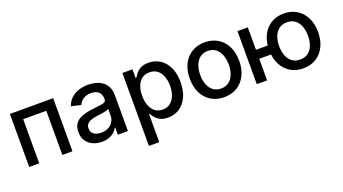

<svg xmlns="http://www.w3.org/2000/svg" viewBox="-59 -1102 3312 1855"><g transform="rotate(-20 1597.5 -174.5)"><path d="M71.4 0V-545.5H516.3V0H412.3V-453.8H174.7V0Z M817.5 12.1Q765.6 12.1 723.7 -7.3Q681.8 -26.6 657.5 -63.6Q633.2 -100.5 633.2 -154.1Q633.2 -200.3 650.9 -230.1Q668.7 -259.9 698.9 -277.3Q729 -294.7 766.3 -303.6Q803.6 -312.5 842.3 -317.1Q891.3 -322.8 921.9 -326.5Q952.4 -330.3 966.3 -338.8Q980.1 -347.3 980.1 -366.5V-369Q980.1 -415.5 954 -441.1Q927.9 -466.6 876.4 -466.6Q822.8 -466.6 792.1 -443Q761.4 -419.4 749.6 -390.6L649.9 -413.4Q667.6 -463.1 701.9 -493.8Q736.2 -524.5 780.9 -538.5Q825.6 -552.6 875 -552.6Q907.7 -552.6 944.4 -544.9Q981.2 -537.3 1013.3 -517Q1045.5 -496.8 1066.1 -459.3Q1086.6 -421.9 1086.6 -362.2V0H983V-74.6H978.7Q968.4 -54 947.8 -34.1Q927.2 -14.2 894.9 -1.1Q862.6 12.1 817.5 12.1ZM840.6 -73.2Q884.6 -73.2 916 -90.6Q947.4 -108 964 -136.2Q980.5 -164.4 980.5 -196.7V-267Q974.8 -261.4 958.6 -256.6Q942.5 -251.8 921.9 -248.4Q901.3 -245 881.7 -242.4Q862.2 -239.7 849.1 -237.9Q818.2 -234 792.8 -224.8Q767.4 -215.6 752.3 -198.3Q737.2 -181.1 737.2 -152.7Q737.2 -113.3 766.3 -93.2Q795.5 -73.2 840.6 -73.2Z M1228 204.5V-545.5H1331.7V-457H1340.6Q1349.8 -474.1 1367.2 -496.4Q1384.6 -518.8 1415.5 -535.7Q1446.4 -552.6 1497.2 -552.6Q1563.2 -552.6 1615.1 -519.2Q1666.9 -485.8 1696.6 -422.9Q1726.2 -360.1 1726.2 -271.7Q1726.2 -183.2 1696.7 -120.2Q1667.3 -57.2 1615.8 -23.3Q1564.3 10.7 1498.2 10.7Q1448.5 10.7 1417.1 -6Q1385.7 -22.7 1367.9 -45.1Q1350.1 -67.5 1340.6 -84.9H1334.2V204.5ZM1332 -272.7Q1332 -215.2 1348.7 -171.9Q1365.4 -128.6 1397 -104.2Q1428.6 -79.9 1474.4 -79.9Q1522 -79.9 1554 -105.3Q1585.9 -130.7 1602.5 -174.4Q1619 -218 1619 -272.7Q1619 -326.7 1602.8 -369.7Q1586.6 -412.6 1554.5 -437.5Q1522.4 -462.4 1474.4 -462.4Q1428.3 -462.4 1396.5 -438.6Q1364.7 -414.8 1348.4 -372.2Q1332 -329.5 1332 -272.7Z M2074.9 11Q1998.2 11 1941.1 -24.1Q1883.9 -59.3 1852.3 -122.5Q1820.7 -185.7 1820.7 -270.2Q1820.7 -355.1 1852.3 -418.7Q1883.9 -482.2 1941.1 -517.4Q1998.2 -552.6 2074.9 -552.6Q2151.6 -552.6 2208.8 -517.4Q2266 -482.2 2297.6 -418.7Q2329.2 -355.1 2329.2 -270.2Q2329.2 -185.7 2297.6 -122.5Q2266 -59.3 2208.8 -24.1Q2151.6 11 2074.9 11ZM2075.3 -78.1Q2125 -78.1 2157.7 -104.4Q2190.3 -130.7 2206.1 -174.4Q2221.9 -218 2221.9 -270.6Q2221.9 -322.8 2206.1 -366.7Q2190.3 -410.5 2157.7 -437.1Q2125 -463.8 2075.3 -463.8Q2025.2 -463.8 1992.4 -437.1Q1959.5 -410.5 1943.7 -366.7Q1927.9 -322.8 1927.9 -270.6Q1927.9 -218 1943.7 -174.4Q1959.5 -130.7 1992.4 -104.4Q2025.2 -78.1 2075.3 -78.1Z M2721.9 -314.6V-222.3H2431.1V-314.6ZM2517.4 -545.5V0H2411.2V-545.5ZM2888.1 11Q2812.1 11 2755.3 -24.5Q2698.5 -60 2667.3 -123.4Q2636 -186.8 2636 -270.6Q2636 -355.1 2667.3 -418.5Q2698.5 -481.9 2755.3 -517.2Q2812.1 -552.6 2888.1 -552.6Q2964.5 -552.6 3021.1 -517.2Q3077.8 -481.9 3109.2 -418.5Q3140.6 -355.1 3140.6 -270.6Q3140.6 -186.8 3109.2 -123.4Q3077.8 -60 3021.1 -24.5Q2964.5 11 2888.1 11ZM2888.1 -79.9Q2939.6 -79.9 2972.5 -106Q3005.3 -132.1 3021 -175.4Q3036.6 -218.8 3036.6 -270.6Q3036.6 -322.8 3021 -366.3Q3005.3 -409.8 2972.5 -436.1Q2939.6 -462.4 2888.1 -462.4Q2837 -462.4 2804 -436.1Q2771 -409.8 2755.3 -366.3Q2739.7 -322.8 2739.7 -270.6Q2739.7 -218.8 2755.3 -175.4Q2771 -132.1 2804 -106Q2837 -79.9 2888.1 -79.9Z"/></g></svg>

Font: InterMG Medium
Style: Regular
Weight: 500
Designer: Rasmus Andersson
Foundry: rsms
Version: Version 3.019;December 26, 2023;FontCreator 15.0.0.2955 64-b